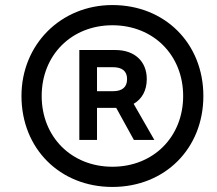

<svg xmlns="http://www.w3.org/2000/svg" viewBox="-20 -730 858 760"><path d="M425 10C633 10 785 -142 785 -350C785 -558 633 -710 425 -710C221 -710 65 -554 65 -350C65 -142 217 10 425 10ZM425 -70C263 -70 145 -188 145 -350C145 -512 263 -630 425 -630C587 -630 705 -512 705 -350C705 -188 587 -70 425 -70ZM294 -176H364V-303H440L510 -176H591L509 -319C542 -338 561 -372 561 -417C561 -487 513 -532 437 -532H294ZM427 -369H364V-464H427C464 -464 483 -448 483 -417C483 -385 464 -369 427 -369Z"/></svg>

Font: Fixel Display 20240404
Style: Italic
Weight: 400
Italic angle: -10°
Designer: AlfaBravo + MacPaw
Foundry: Kyrylo Tkachov, Marchela Mozhyna, Serhii Makarenko, Maria Weinstein, Zakhar Kryvoshyya
Version: Version 1.211;Glyphs 3.2 (3225)